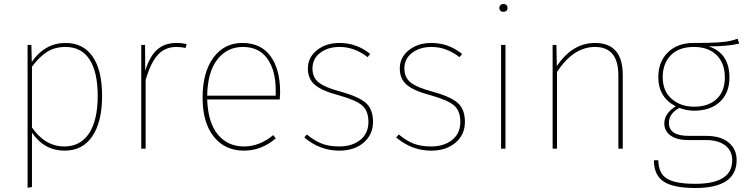

<svg xmlns="http://www.w3.org/2000/svg" viewBox="-20 -744 3737 961"><path d="M302 -11Q383 -11 426 -77Q469 -143 469 -264Q469 -384 428 -446.5Q387 -509 308 -509Q254 -509 215 -484Q176 -459 140 -410V-106Q206 -11 302 -11ZM308 -529Q397 -529 444 -460.5Q491 -392 491 -264Q491 -135 442.5 -62.5Q394 10 303 10Q202 10 140 -80V192L118 196V-519H137L139 -434Q205 -529 308 -529Z M863 -529Q890 -529 914 -523L909 -504Q887 -509 863 -509Q806 -509 770 -469.5Q734 -430 709 -344V0H687V-519H706L707 -390Q729 -462 766.5 -495.5Q804 -529 863 -529Z M1360 -265V-292Q1360 -391 1318.5 -450Q1277 -509 1195 -509Q1117 -509 1068 -446.5Q1019 -384 1017 -265ZM1382 -284Q1382 -268 1380 -246H1017Q1021 -130 1070.5 -70.5Q1120 -11 1201 -11Q1279 -11 1348 -68L1360 -51Q1288 10 1201 10Q1106 10 1050 -60Q994 -130 994 -255Q994 -382 1048 -455.5Q1102 -529 1193 -529Q1286 -529 1334 -463Q1382 -397 1382 -284Z M1679 -529Q1765 -529 1833 -474L1820 -458Q1754 -509 1680 -509Q1621 -509 1582.5 -479.5Q1544 -450 1544 -401Q1544 -356 1575.5 -331Q1607 -306 1686 -285Q1776 -260 1811.5 -228.5Q1847 -197 1847 -134Q1847 -70 1800 -30Q1753 10 1678 10Q1581 10 1503 -56L1516 -71Q1553 -40 1589.5 -25.5Q1626 -11 1678 -11Q1742 -11 1783 -43.5Q1824 -76 1824 -134Q1824 -189 1793 -216Q1762 -243 1676 -267Q1592 -289 1556.5 -319Q1521 -349 1521 -401Q1521 -457 1566.5 -493Q1612 -529 1679 -529Z M2139 -529Q2225 -529 2293 -474L2280 -458Q2214 -509 2140 -509Q2081 -509 2042.5 -479.5Q2004 -450 2004 -401Q2004 -356 2035.5 -331Q2067 -306 2146 -285Q2236 -260 2271.5 -228.5Q2307 -197 2307 -134Q2307 -70 2260 -30Q2213 10 2138 10Q2041 10 1963 -56L1976 -71Q2013 -40 2049.5 -25.5Q2086 -11 2138 -11Q2202 -11 2243 -43.5Q2284 -76 2284 -134Q2284 -189 2253 -216Q2222 -243 2136 -267Q2052 -289 2016.5 -319Q1981 -349 1981 -401Q1981 -457 2026.5 -493Q2072 -529 2139 -529Z M2510 0H2488V-519H2510ZM2499 -724Q2520 -724 2520 -704Q2520 -685 2499 -685Q2490 -685 2484.5 -690.5Q2479 -696 2479 -704Q2479 -712 2484.5 -718Q2490 -724 2499 -724Z M2958 -529Q3097 -529 3097 -369V0H3075V-367Q3075 -509 2958 -509Q2850 -509 2768 -384V0H2746V-519H2765L2767 -413Q2845 -529 2958 -529Z M3453 -509Q3378 -509 3337.5 -467.5Q3297 -426 3297 -358Q3297 -288 3342 -249Q3387 -210 3454 -210Q3526 -210 3567 -248.5Q3608 -287 3608 -356Q3608 -428 3566.5 -468.5Q3525 -509 3453 -509ZM3672 -550 3680 -526Q3626 -512 3527 -512Q3631 -478 3631 -356Q3631 -279 3583.5 -234.5Q3536 -190 3454 -190Q3417 -190 3380 -204Q3328 -175 3328 -129Q3328 -64 3427 -64H3514Q3586 -64 3626.5 -31Q3667 2 3667 57Q3667 197 3460 197Q3351 197 3302 165Q3253 133 3253 58H3275Q3276 124 3318 150Q3360 176 3460 176Q3645 176 3645 58Q3645 11 3610 -16Q3575 -43 3513 -43H3425Q3367 -43 3336 -66Q3305 -89 3305 -126Q3305 -176 3362 -212Q3275 -257 3275 -358Q3275 -435 3323 -482Q3371 -529 3452 -529H3474Q3536 -529 3576 -532Q3616 -535 3631.5 -538.5Q3647 -542 3672 -550Z"/></svg>

Font: FiraSans
Style: Regular
Weight: 150
Designer: Carrois Corporate & Edenspiekermann AG
Foundry: Carrois Corporate GbR & Edenspiekermann AG
Version: Version 3.106;PS 003.106;hotconv 1.0.70;makeotf.lib2.5.58329